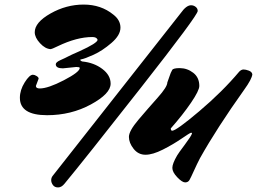

<svg xmlns="http://www.w3.org/2000/svg" viewBox="-20 -748 1124 840"><path d="M727 -186Q780 -246 816 -299Q852 -352 852 -372Q852 -409 825.5 -429.5Q799 -450 766 -450Q738 -450 733.5 -442Q729 -434 727 -429Q725 -424 720.5 -411Q716 -398 712 -387Q712 -368 670 -321Q628 -274 586 -224.5Q544 -175 544 -149Q544 -123 564.5 -97Q585 -71 616.5 -71Q648 -71 692.5 -93.5Q737 -116 773.5 -141Q810 -166 815 -167Q820 -168 820 -164Q817 -153 788.5 -115Q760 -77 755 -68Q734 -32 734 -13.5Q734 5 755.5 27.5Q777 50 790 50Q803 50 809 39.5Q815 29 828.5 -1Q842 -31 855 -56Q929 -188 1048 -355Q1082 -402 1084 -423Q1082 -434 1068.5 -439Q1055 -444 1045.5 -444Q1036 -444 1027 -435Q953 -347 852 -261.5Q751 -176 733 -176Q728 -176 727 -186ZM314 -455 255 -449Q224 -449 224 -467Q224 -476 245.5 -485.5Q267 -495 278 -501Q289 -507 328 -524Q407 -560 407 -574Q403 -586 384 -586Q316 -586 233 -546Q206 -533 202 -533Q178 -534 155 -559Q132 -584 132 -607Q132 -650 201 -689Q270 -728 346 -728Q422 -728 476 -684Q507 -660 507 -627Q507 -594 467.5 -560Q428 -526 389.5 -508.5Q351 -491 334 -488L331 -487Q331 -486 332 -485Q332 -481 340 -479Q391 -474 427.5 -446.5Q464 -419 464 -382Q464 -338 377.5 -291Q291 -244 186 -244Q67 -244 67 -320Q67 -354 88 -387.5Q109 -421 124 -421Q131 -421 140 -415.5Q149 -410 149 -404L137 -372Q137 -361 154 -361Q190 -361 259.5 -397Q329 -433 329 -451Q328 -455 314 -455ZM210 22Q204 30 204 40.5Q204 51 211.5 61.5Q219 72 234 72Q249 72 262 56Q345 -44 595 -362.5Q845 -681 845 -700Q845 -711 836 -718Q827 -725 816 -725Q795 -725 771 -691Z"/></svg>

Font: Mrs Sheppards
Style: Regular
Weight: 400
Version: Version 1.000